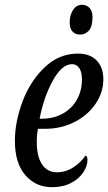

<svg xmlns="http://www.w3.org/2000/svg" viewBox="-20 -769 450 799"><path d="M42 -183Q42 -262 74 -347Q106 -432 166 -489Q226 -546 304 -546Q354 -546 382 -517.5Q410 -489 410 -439Q410 -385 378 -337.5Q346 -290 290.5 -261.5Q235 -233 168 -233H138Q133 -208 133 -177Q133 -118 155 -85Q177 -52 217 -52Q253 -52 285 -72.5Q317 -93 336 -122Q344 -119 344 -103Q344 -79 327 -52.5Q310 -26 276.5 -8Q243 10 196 10Q129 10 85.5 -40Q42 -90 42 -183ZM155 -275Q202 -275 240 -295.5Q278 -316 299.5 -353.5Q321 -391 321 -439Q321 -469 310 -485.5Q299 -502 280 -502Q237 -502 199 -432Q161 -362 145 -275ZM270 -676Q270 -706 284 -727.5Q298 -749 321 -749Q341 -749 353 -735.5Q365 -722 365 -698Q365 -659 350 -642Q335 -625 314 -625Q293 -625 281.5 -638Q270 -651 270 -676Z"/></svg>

Font: Noto Serif Cond
Style: Italic
Weight: 400
Width: 3
Italic angle: -12°
Designer: Monotype Design Team
Foundry: Monotype Imaging Inc.
Version: Version 1.001